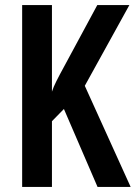

<svg xmlns="http://www.w3.org/2000/svg" viewBox="-20 -734 533 754"><path d="M493 0 313 -397 488 -714H362L232 -473C208 -429 191 -397 184 -374V-714H67V0H184V-258L231 -306L363 0Z"/></svg>

Font: Noto Sans Myanmar ExtraCondensed SemiBold
Style: Regular
Weight: 600
Width: 2
Designer: Monotype Design Team
Foundry: Monotype Imaging Inc.
Version: Version 2.107